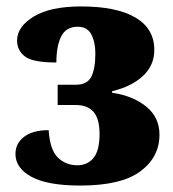

<svg xmlns="http://www.w3.org/2000/svg" viewBox="-20 -566 538 596"><path d="M229 10Q128 10 78 -17Q28 -44 28 -88Q28 -121 55 -141.5Q82 -162 131 -162Q135 -101 159.5 -77Q184 -53 220 -53Q252 -53 270.5 -76Q289 -99 289 -150Q289 -197 270.5 -218.5Q252 -240 215 -240H159V-303H215Q251 -303 263.5 -328Q276 -353 276 -400Q276 -435 263.5 -459Q251 -483 221 -483Q185 -483 170 -453Q155 -423 155 -372Q81 -372 57 -391Q33 -410 33 -440Q33 -483 84.5 -514.5Q136 -546 232 -546Q342 -546 400.5 -511.5Q459 -477 459 -411Q459 -363 423.5 -330Q388 -297 328 -283V-278Q392 -269 433.5 -235.5Q475 -202 475 -148Q475 -78 415.5 -34Q356 10 229 10Z"/></svg>

Font: Noto Serif SemiCondensed Black
Style: Regular
Weight: 900
Width: 4
Designer: Monotype Design Team
Foundry: Monotype Imaging Inc.
Version: Version 2.014; ttfautohint (v1.8.4.7-5d5b)